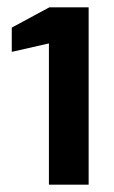

<svg xmlns="http://www.w3.org/2000/svg" viewBox="-20 -880 310 522"><path d="M221 -860V-378H113V-762L12 -739V-805L114 -860Z"/></svg>

Font: Mina
Style: Bold
Weight: 700
Version: Version 1.000